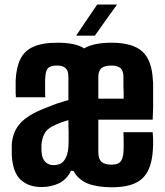

<svg xmlns="http://www.w3.org/2000/svg" viewBox="-20 -792 706 821"><path d="M157.2 7.8C185.5 7.8 210.9 2 233.4 -8.8C255.9 -20.5 272.5 -38.1 283.2 -61.5H293.9C306.6 -37.1 327.1 -19.5 353.5 -7.8C380.9 2.9 415 8.8 457 8.8C518.6 8.8 562.5 -3.9 588.9 -29.3C616.2 -54.7 630.9 -96.7 633.8 -154.3C634.8 -166 634.8 -179.7 634.8 -194.3C633.8 -209 633.8 -219.7 632.8 -226.6H507.8C508.8 -208 508.8 -192.4 508.8 -177.7C508.8 -163.1 508.8 -150.4 507.8 -140.6C506.8 -122.1 502 -108.4 494.1 -99.6C487.3 -91.8 474.6 -87.9 457 -87.9C438.5 -87.9 423.8 -91.8 414.1 -99.6C405.3 -108.4 400.4 -122.1 400.4 -140.6V-210.9V-280.3H632.8C633.8 -295.9 633.8 -312.5 634.8 -330.1V-379.9V-420.9C634.8 -433.6 634.8 -442.4 633.8 -448.2C630.9 -505.9 616.2 -546.9 588.9 -571.3C561.5 -596.7 517.6 -609.4 456.1 -609.4C431.6 -609.4 410.2 -607.4 390.6 -603.5C371.1 -599.6 354.5 -593.8 339.8 -585C327.1 -593.8 310.5 -599.6 292 -603.5C273.4 -607.4 251 -609.4 225.6 -609.4C182.6 -609.4 148.4 -603.5 122.1 -591.8C97.7 -581.1 79.1 -563.5 67.4 -540C55.7 -516.6 48.8 -486.3 46.9 -448.2V-421.9V-394.5C47.9 -385.7 47.9 -379.9 47.9 -376H173.8C172.9 -382.8 172.9 -391.6 172.9 -403.3V-437.5C172.9 -448.2 172.9 -457 173.8 -462.9C174.8 -481.4 178.7 -494.1 185.5 -501C192.4 -507.8 205.1 -511.7 221.7 -511.7C235.4 -511.7 246.1 -509.8 252.9 -505.9C259.8 -502 265.6 -496.1 268.6 -488.3C271.5 -480.5 272.5 -470.7 272.5 -459V-426.8V-395.5V-364.3C254.9 -359.4 238.3 -353.5 221.7 -348.6C205.1 -342.8 188.5 -335.9 171.9 -329.1C124 -310.5 89.8 -290 68.4 -266.6C45.9 -243.2 33.2 -212.9 30.3 -174.8V-151.4V-128.9C33.2 -79.1 45.9 -43.9 68.4 -23.4C90.8 -2.9 120.1 7.8 157.2 7.8ZM210 -85.9C194.3 -85.9 182.6 -90.8 173.8 -99.6C165 -108.4 159.2 -122.1 158.2 -138.7C157.2 -144.5 157.2 -150.4 157.2 -156.2V-174.8C159.2 -192.4 163.1 -207 169.9 -219.7C175.8 -232.4 187.5 -243.2 204.1 -252C215.8 -257.8 227.5 -262.7 239.3 -267.6C251 -271.5 261.7 -275.4 272.5 -278.3C272.5 -261.7 272.5 -246.1 273.4 -230.5V-185.5C273.4 -156.2 269.5 -134.8 262.7 -120.1C255.9 -105.5 248 -96.7 238.3 -91.8C228.5 -87.9 218.8 -85.9 210 -85.9ZM400.4 -370.1V-416V-462.9C400.4 -480.5 405.3 -493.2 414.1 -501C422.9 -507.8 437.5 -511.7 456.1 -511.7C473.6 -511.7 486.3 -507.8 495.1 -501C503.9 -493.2 507.8 -480.5 507.8 -462.9V-421.9C508.8 -404.3 508.8 -386.7 508.8 -370.1H400.4ZM305.7 -639.6H385.7C432.6 -706.1 463.9 -750 480.5 -772.5H395.5C350.6 -706.1 320.3 -662.1 305.7 -639.6Z"/></svg>

Font: Yellow Ladder Regular
Style: Regular
Weight: 400
Designer: Zima Creative
Version: Version 2.002